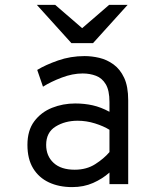

<svg xmlns="http://www.w3.org/2000/svg" viewBox="-20 -752 656 784"><path d="M274.5 12Q221 12 179.8 -7.2Q138.5 -26.5 115.2 -64.8Q92 -103 92 -160.5Q92 -219.5 120 -256.8Q148 -294 192.5 -311.8Q237 -329.5 287 -329.5Q324.5 -329.5 358.2 -322Q392 -314.5 427 -295.5V-335.5Q427 -382.5 412 -407.8Q397 -433 372 -442.5Q347 -452 317.5 -452Q276.5 -452 232.2 -435.2Q188 -418.5 155.5 -398L132 -466.5Q165.5 -487 216.8 -505Q268 -523 325.5 -523Q354.5 -523 385.5 -515.8Q416.5 -508.5 443.5 -489Q470.5 -469.5 487 -434.2Q503.5 -399 503.5 -342.5V0H427V-47.5Q398.5 -22 360.2 -5Q322 12 274.5 12ZM285 -59Q333.5 -59 369 -81.8Q404.5 -104.5 427 -131V-222Q403 -237 368 -248Q333 -259 297 -259Q245.5 -259 207 -235.2Q168.5 -211.5 168.5 -160.5Q168.5 -115 198.8 -87Q229 -59 285 -59ZM271.5 -576 130.5 -732H205.5L315.5 -637L425.5 -732H501L360 -576Z"/></svg>

Font: Overpass Mono Light
Style: Regular
Weight: 400
Monospace: yes
Version: Version 4.000